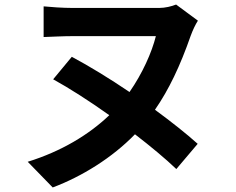

<svg xmlns="http://www.w3.org/2000/svg" viewBox="-20 -758 1040 845"><path d="M296 -508 214 -409C285 -370 374 -313 461 -251C371 -165 250 -92 102 -46L212 67C340 19 473 -63 574 -167C644 -113 708 -60 756 -14L850 -125C800 -170 734 -222 662 -275C723 -363 773 -468 819 -600C829 -627 840 -650 851 -667L755 -738C735 -730 707 -723 680 -723C634 -723 392 -723 301 -723C256 -723 201 -727 172 -730V-595C201 -596 260 -599 301 -599C392 -599 614 -599 666 -599C648 -527 607 -435 550 -353C463 -412 373 -467 296 -508Z"/></svg>

Font: Noto Sans CJK SC
Style: Bold
Weight: 700
Designer: Ryoko NISHIZUKA 西塚涼子 (kana, bopomofo & ideographs); Paul D. Hunt (Latin, Greek & Cyrillic); Sandoll Communications 산돌커뮤니
Foundry: Adobe
Version: Version 2.004;hotconv 1.0.118;makeotfexe 2.5.65603